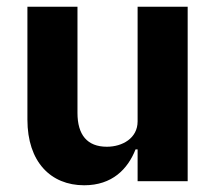

<svg xmlns="http://www.w3.org/2000/svg" viewBox="-20 -536 640 568"><path d="M387.1 0H535.2V-516H387.1V-176.8C387.1 -127.1 342 -101.9 296.2 -101.9C237.9 -101.9 209.2 -137.1 209.2 -202.1V-516H61.1V-182.2C61.1 -57.2 130 12.1 229 12.1C312.1 12.1 358 -35.9 381 -94.1H387.1Z"/></svg>

Font: Margiela Mono Bold
Style: Regular
Weight: 700
Designer: Mike Abbink, Paul van der Laan, Pieter van Rosmalen
Foundry: Bold Monday
Version: Version 2.003 2021